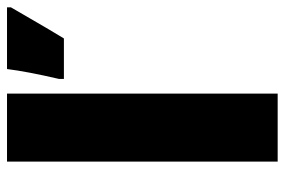

<svg xmlns="http://www.w3.org/2000/svg" viewBox="-150 -650 800 539"><g transform="rotate(-90 249.5 -380.0)"><path d="M256.8 0H65.9V-759.8H256.8ZM297.9 -613.8Q318.8 -704.1 325.7 -759.8H499V-749Q428.7 -627.4 411.6 -600.1H297.9Z"/></g></svg>

Font: Open Sans ExtBd
Style: Bold
Weight: 800
Foundry: Ascender Corporation
Version: Version 1.10